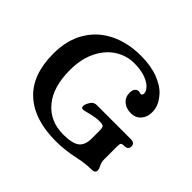

<svg xmlns="http://www.w3.org/2000/svg" viewBox="-157 -881 1094 1094"><g transform="rotate(45 389.5 -334.0)"><path d="M47 -334Q47 -442 93 -519.5Q139 -597 221 -637.5Q303 -678 410 -678Q491 -678 549.5 -655Q608 -632 637 -599Q661 -572 671.5 -547.5Q682 -523 682 -494Q682 -456 659.5 -430.5Q637 -405 599 -405Q562 -405 537 -426Q512 -447 512 -482Q512 -502 519.5 -513Q527 -524 540 -526H543Q551 -526 558 -523L562 -522Q567 -522 570.5 -527Q574 -532 574 -539Q574 -553 562 -568Q544 -592 505 -606.5Q466 -621 413 -621Q350 -621 297 -587Q244 -553 212 -488Q180 -423 180 -334Q180 -197 243 -122Q306 -47 413 -47Q485 -47 514.5 -69.5Q544 -92 544 -147V-207Q544 -234 537 -240.5Q530 -247 504 -247Q477 -247 433 -236Q399 -227 392 -227Q378 -227 378 -243Q378 -250 381 -257Q391 -282 402.5 -291.5Q414 -301 430 -301H705Q719 -301 727.5 -294.5Q736 -288 736 -275Q736 -247 705 -247Q688 -247 683 -242Q678 -237 678 -217V-110Q678 -89 687 -72Q692 -63 694.5 -56Q697 -49 697 -40Q697 -20 668 -20Q619 -20 564 -8Q485 10 410 10Q236 10 141.5 -76.5Q47 -163 47 -334Z"/></g></svg>

Font: Raigarh Medium
Style: Regular
Weight: 500
Designer: jaikishan Patel
Foundry: MagicType
Version: Version 1.000